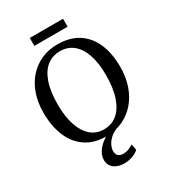

<svg xmlns="http://www.w3.org/2000/svg" viewBox="-264 -1024 1251 1405"><g transform="rotate(-30 361.0 -322.0)"><path d="M354.5 11Q247.5 12.5 176 -35.8Q104.5 -84 69 -170Q33.5 -256 33.5 -367.5Q33.5 -455.5 58.5 -526.2Q83.5 -597 129.2 -647.5Q175 -698 236.2 -724.8Q297.5 -751.5 369.5 -751.5Q475.5 -751.5 546.2 -705.5Q617 -659.5 652.8 -575.8Q688.5 -492 688.5 -379.5Q688.5 -292 663.5 -220.5Q638.5 -149 593.5 -97.8Q548.5 -46.5 487.5 -18.2Q426.5 10 354.5 11ZM359 -41.5Q422 -41.5 468.8 -79.5Q515.5 -117.5 541.8 -192.8Q568 -268 568 -379.5Q568 -479.5 544 -551Q520 -622.5 473.8 -660.8Q427.5 -699 361.5 -699Q299 -699 252.2 -662.5Q205.5 -626 179.8 -552.5Q154 -479 154 -367.5Q154 -268 178 -194.8Q202 -121.5 247.8 -81.5Q293.5 -41.5 359 -41.5ZM361 248.5Q330.5 248.5 303.5 238Q276.5 227.5 260 206.2Q243.5 185 243.5 153Q243.5 120 260.8 90.8Q278 61.5 305.8 38Q333.5 14.5 364.5 -1L396 -5L439.5 -1Q404 13.5 380.8 36Q357.5 58.5 346 83.2Q334.5 108 334.5 129Q334.5 154.5 348.2 169Q362 183.5 391.5 183.5Q416 183.5 436.8 175Q457.5 166.5 475.5 154.5L486.5 204Q470.5 221.5 436.5 235Q402.5 248.5 361 248.5ZM501.5 -893V-826H220.5V-893Z"/></g></svg>

Font: Merriweather Light 18pt
Style: Regular
Weight: 400
Version: Version 2.100